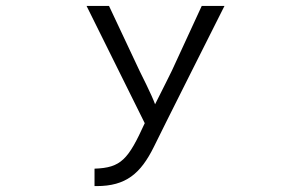

<svg xmlns="http://www.w3.org/2000/svg" viewBox="-20 -518 1040 650"><path d="M307 112C406 112 456 70 501 -21C514 -49 740 -498 740 -498H663L562 -279C562 -279 524 -202 505 -165C495 -194 453 -277 453 -277L349 -498H273L470 -101C414 22 390 50 300 53V112Z"/></svg>

Font: LINE Seed JP_OTF Regular
Style: Regular
Weight: 400
Designer: LY Corporation & Fontrix & Fontworks
Version: Version 1.002